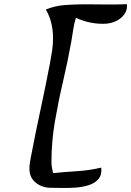

<svg xmlns="http://www.w3.org/2000/svg" viewBox="-20 -810 637 933"><path d="M472.2 4.4Q475.6 39.6 458.5 59.8Q441.4 80.1 411.6 89.6Q381.8 99.1 346.9 101.6Q312 104 279.8 103.3Q247.6 102.5 226.1 102.5Q185.1 102.5 154.1 77.9Q123 53.2 123 9.8Q123 -6.3 125.7 -22Q128.4 -37.6 131.3 -53.2Q152.8 -165.5 177 -277.6Q201.2 -389.6 222.7 -502Q228.5 -532.2 233.2 -563Q237.8 -593.8 237.8 -625Q237.8 -661.1 229.5 -696.8Q221.2 -732.4 202.6 -763.7Q247.6 -782.2 296.4 -785.6Q345.2 -789.1 393.1 -789.1Q443.8 -789.1 494.9 -788.3Q545.9 -787.6 596.7 -789.6Q599.6 -762.2 584.2 -740.5Q568.8 -718.8 541.7 -706.5Q514.6 -694.3 481.4 -694.3Q410.6 -694.3 349.1 -723.6Q339.8 -695.8 335.9 -666.7Q332 -637.7 326.7 -608.9Q309.1 -511.7 286.4 -414.6Q263.7 -317.4 246.8 -219.5Q230 -121.6 230 -22Q230 -8.3 232.4 4.9Q234.9 18.1 238.3 31.2Q296.9 25.4 355.7 21.7Q414.6 18.1 472.2 4.4Z"/></svg>

Font: Lumanosimo
Style: Regular
Weight: 400
Designer: The DocRepair Project, Eduardo Rodriguez Tunni
Foundry: Google
Version: Version 1.010